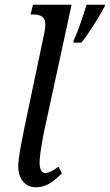

<svg xmlns="http://www.w3.org/2000/svg" viewBox="-20 -780 464 810"><path d="M57 -79Q57 -103 65 -148Q73 -193 82 -237L164 -627Q171 -656 171 -678Q171 -701 157.5 -710Q144 -719 120 -719H109L119 -760H282L164 -216Q147 -123 147 -96Q147 -50 171 -50Q191 -50 227 -77L241 -49Q216 -23 190 -6.5Q164 10 132 10Q96 10 76.5 -15.5Q57 -41 57 -79ZM292 -612Q305 -640 320 -683Q335 -726 345 -760H424L421 -752Q407 -724 375.5 -674.5Q344 -625 323 -600H289Z"/></svg>

Font: Noto Serif Cond
Style: Italic
Weight: 400
Width: 3
Italic angle: -12°
Designer: Monotype Design Team
Foundry: Monotype Imaging Inc.
Version: Version 1.001